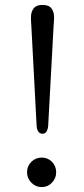

<svg xmlns="http://www.w3.org/2000/svg" viewBox="-20 -754 340 781"><path d="M153 -734Q178.5 -734 189.2 -720Q200 -706 200 -684Q200 -678 199.5 -668Q199 -658 198 -648.5L176 -242.5Q173 -210 153 -210Q132 -210 129 -241.5L107.5 -648.5Q106.5 -658 106.2 -668Q106 -678 106 -684Q106 -706 117 -720Q128 -734 153 -734ZM149.5 7Q125 7 107.5 -11Q90 -29 90 -53Q90 -78.5 107.5 -95.8Q125 -113 149.5 -113Q174.5 -113 191.5 -95.8Q208.5 -78.5 208.5 -53Q208.5 -29 191.5 -11Q174.5 7 149.5 7Z"/></svg>

Font: Fraunces 9pt S100 Light
Style: Regular
Weight: 300
Version: Version 1.000; ttfautohint (v1.8.3)